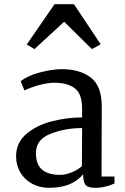

<svg xmlns="http://www.w3.org/2000/svg" viewBox="-20 -887 599 919"><path d="M57 0ZM467 -377 466 -42H528V-9Q510 0 485 6Q460 12 436 12Q401 12 389.5 -2Q378 -16 378 -53Q325 12 215 12Q169 12 133 -8Q97 -28 77 -62.5Q57 -97 57 -138Q57 -205 107.5 -247Q158 -289 230.5 -307Q303 -325 373 -325V-367Q373 -438 338 -464.5Q303 -491 239 -491Q210 -491 170 -480.5Q130 -470 97 -454L79 -498Q112 -525 171.5 -540.5Q231 -556 275 -556Q362 -556 414.5 -516Q467 -476 467 -377ZM152 -155Q152 -100 181.5 -75Q211 -50 268 -50Q295 -50 325.5 -63Q356 -76 372 -92L373 -274Q291 -274 221.5 -246.5Q152 -219 152 -155ZM241 -867H334L462 -675L420 -652L287 -783L145 -652L108 -674Z"/></svg>

Font: Martel DemiBold
Style: Regular
Weight: 600
Designer: Dan Reynolds
Foundry: Dan Reynolds
Version: Version 1.001; ttfautohint (v1.1) -l 5 -r 5 -G 72 -x 0 -D la